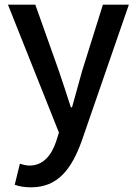

<svg xmlns="http://www.w3.org/2000/svg" viewBox="-20 -571 584 821"><path d="M113 230C228 230 286 151 329 33L531 -551H420L331 -267C317 -217 302 -163 288 -112H283C266 -164 249 -218 232 -267L131 -551H14L232 -4L220 34C200 93 165 137 106 137C91 137 75 132 65 129L43 219C62 226 84 230 113 230Z"/></svg>

Font: Noto Sans JP Medium
Style: Regular
Weight: 500
Designer: Ryoko NISHIZUKA 西塚涼子 (kana, bopomofo & ideographs); Paul D. Hunt (Latin, Greek & Cyrillic); Sandoll Communications 산돌커뮤니
Foundry: Adobe
Version: Version 2.004;hotconv 1.0.118;makeotfexe 2.5.65603